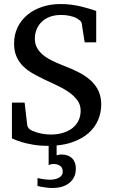

<svg xmlns="http://www.w3.org/2000/svg" viewBox="-20 -707 561 952"><path d="M356 129.9Q356 153.3 347.2 170.9Q338.4 188.5 323 200.7Q307.6 212.9 286.4 219Q265.1 225.1 239.7 225.1Q226.6 225.1 213.6 223.6Q200.7 222.2 189.9 220.2Q177.2 218.3 166 214.8V175.8Q176.3 178.2 187 180.2Q196.3 181.6 206.8 182.9Q217.3 184.1 227.1 184.1Q238.8 184.1 250.2 181.9Q261.7 179.7 270.8 175Q279.8 170.4 285.4 162.6Q291 154.8 291 143.1Q291 124.5 277.8 115.2Q264.6 106 244.1 106Q240.2 106 236.3 106.9Q232.4 107.9 229 108.9L221.2 111.8V16.1H216.8Q175.8 16.1 143.3 10.3Q110.8 4.4 87.4 -2.4Q60.5 -10.7 39.1 -21V-198.2H102.1L115.2 -85Q116.2 -79.1 121.3 -72.3Q126.5 -65.4 131.8 -63L140.1 -58.6Q147.5 -55.2 160.2 -51Q172.9 -46.9 191.2 -43.5Q209.5 -40 232.9 -40Q264.6 -40 291.7 -48.1Q318.8 -56.2 338.4 -71.3Q357.9 -86.4 368.9 -108.4Q379.9 -130.4 379.9 -158.2Q379.9 -188.5 362.5 -211.2Q345.2 -233.9 319.1 -251.7Q293 -269.5 262.2 -283.7Q231.4 -297.9 204.1 -311Q173.3 -325.7 145.3 -341.3Q117.2 -356.9 95.9 -377.4Q74.7 -397.9 62.3 -425.5Q49.8 -453.1 49.8 -491.2Q49.8 -535.6 67.4 -571.8Q85 -607.9 116 -633.5Q147 -659.2 189.2 -673.1Q231.4 -687 280.8 -687Q309.1 -687 334.2 -683.6Q359.4 -680.2 381.1 -675Q402.8 -669.9 421.6 -664.1Q440.4 -658.2 457 -652.8V-497.1H399.9L384.8 -592.8Q383.8 -597.7 379.2 -602.5Q374.5 -607.4 370.1 -609.9Q369.1 -610.4 363.8 -614.3Q358.4 -618.2 347.9 -622.1Q337.4 -626 321 -629.4Q304.7 -632.8 282.2 -632.8Q252 -632.8 228 -624Q204.1 -615.2 187.5 -599.4Q170.9 -583.5 161.9 -562Q152.8 -540.5 152.8 -515.1Q152.8 -492.2 161.9 -473.4Q170.9 -454.6 188.7 -438.7Q206.5 -422.9 232.4 -409.2Q258.3 -395.5 292 -382.8Q337.4 -365.7 372.8 -347.2Q408.2 -328.6 432.4 -305.7Q456.5 -282.7 469.2 -254.2Q481.9 -225.6 481.9 -188Q481.9 -149.9 467 -113.3Q452.1 -76.7 419.9 -47.9Q387.7 -19 337.4 -1.5Q303.7 10.3 260.7 14.2V63Q266.1 62 271 60.5Q275.9 59.1 284.2 59.1Q299.3 59.1 312.3 63Q325.2 66.9 335 75.4Q344.7 84 350.3 97.4Q356 110.8 356 129.9Z"/></svg>

Font: Charis SIL Phon
Style: Regular
Weight: 400
Foundry: SIL International
Version: Version 5.000